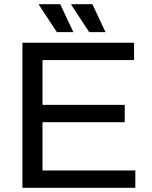

<svg xmlns="http://www.w3.org/2000/svg" viewBox="-20 -888 717 908"><path d="M402 -736 317 -865 318 -868H417L479 -736ZM249 -736 164 -865 165 -868H265L327 -736ZM86 0V-686H614V-604H181V-392H570V-310H181V-82H620V0Z"/></svg>

Font: Archivo
Style: Regular
Weight: 400
Designer: Hector Gatti
Foundry: Omnibus-Type
Version: Version 2.001